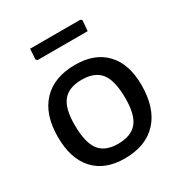

<svg xmlns="http://www.w3.org/2000/svg" viewBox="-163 -805 884 934"><g transform="rotate(-30 279.0 -338.5)"><path d="M420 -685 428 -678 423 -619H141L134 -627L138 -685ZM288 -508Q398 -508 458.5 -443.5Q519 -379 519 -262Q519 -132 454.5 -62Q390 8 271 8Q160 8 100 -58Q40 -124 40 -245Q40 -371 104.5 -439.5Q169 -508 288 -508ZM279 -429Q207 -429 173.5 -388.5Q140 -348 140 -257Q140 -156 173 -113Q206 -70 278 -70Q351 -70 385 -110.5Q419 -151 419 -243Q419 -343 386 -386Q353 -429 279 -429Z"/></g></svg>

Font: Alegreya Sans SC Medium
Style: Regular
Weight: 500
Designer: Juan Pablo del Peral
Foundry: Huerta Tipografica
Version: Version 2.001;PS 002.001;hotconv 1.0.88;makeotf.lib2.5.64775